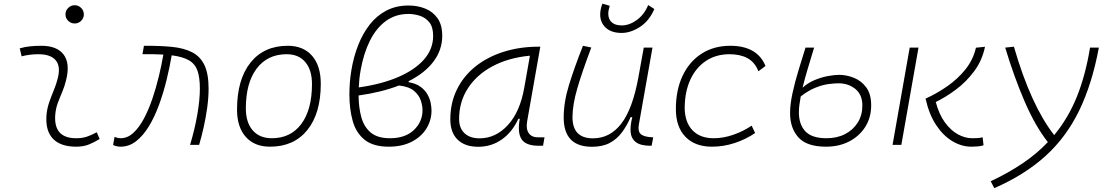

<svg xmlns="http://www.w3.org/2000/svg" viewBox="-20 -771 5899 1022"><path d="M495.1 -66.9 510.3 -31.2Q483.4 -14.2 453.9 -2.2Q424.3 9.8 385.7 9.8Q303.2 9.8 262.7 -31.7Q222.2 -73.2 227.1 -153.3Q229.5 -189.9 241.2 -224.4Q252.9 -258.8 266.6 -291.5Q280.3 -324.2 287.6 -355Q303.7 -417.5 276.6 -450Q249.5 -482.4 184.6 -482.4Q138.2 -482.4 95.2 -471.2L85 -513.7Q113.8 -522 142.6 -524.7Q171.4 -527.3 200.2 -527.3Q283.2 -527.3 318.6 -480.7Q354 -434.1 332 -345.2Q323.7 -310.5 310.8 -280.5Q297.9 -250.5 287.1 -221.2Q276.4 -191.9 273.9 -157.7Q265.6 -35.2 385.3 -35.2Q416 -35.2 439.5 -42.5Q462.9 -49.8 495.1 -66.9ZM377.4 -646Q357.4 -646 343 -660.2Q328.6 -674.3 328.6 -694.3Q328.6 -714.4 343 -728.8Q357.4 -743.2 377.4 -743.2Q397.5 -743.2 411.9 -728.8Q426.3 -714.4 426.3 -694.3Q426.3 -674.3 411.9 -660.2Q397.5 -646 377.4 -646Z M991.7 0Q1016.1 -80.1 1030 -159.7Q1043.9 -239.3 1043.9 -298.8Q1043.9 -357.4 1031.5 -393.8Q1019 -430.2 986.6 -449.5Q954.1 -468.8 894 -476.6Q882.8 -411.1 866 -342.8Q849.1 -274.4 825.9 -211.4Q802.7 -148.4 772.5 -98.6Q742.2 -48.8 704.6 -19.5Q667 9.8 621.1 9.8Q613.3 9.8 601.8 7.6Q590.3 5.4 582 0.5L589.8 -42.5Q602.5 -37.6 609.9 -36.4Q617.2 -35.2 622.1 -35.2Q658.7 -35.2 689.7 -63.7Q720.7 -92.3 746.1 -139.9Q771.5 -187.5 791.3 -246.1Q811 -304.7 825.7 -365.5Q840.3 -426.3 849.6 -480.5Q825.7 -481.9 797.9 -482.4Q770 -482.9 738.3 -482.4L746.1 -527.3Q831.1 -527.8 895.3 -521.5Q959.5 -515.1 1002.9 -492.7Q1046.4 -470.2 1068.4 -424.1Q1090.3 -377.9 1090.3 -298.8Q1090.3 -251.5 1083 -198.5Q1075.7 -145.5 1064.2 -94.2Q1052.7 -43 1040 0Z M1417 9.8Q1334.5 9.8 1288.1 -42.5Q1241.7 -94.7 1241.7 -187.5Q1241.7 -347.7 1313.2 -437.5Q1384.8 -527.3 1511.7 -527.3Q1594.7 -527.3 1641.1 -474.1Q1687.5 -420.9 1687.5 -325.2Q1687.5 -167.5 1616 -78.9Q1544.4 9.8 1417 9.8ZM1426.8 -35.2Q1527.3 -35.2 1584 -111.3Q1640.6 -187.5 1640.6 -323.7Q1640.6 -398.4 1605.2 -440.4Q1569.8 -482.4 1505.9 -482.4Q1403.8 -482.4 1346.2 -406Q1288.6 -329.6 1288.6 -193.8Q1288.6 -119.1 1325.2 -77.1Q1361.8 -35.2 1426.8 -35.2Z M2155.3 -338.9V-333.5Q2194.8 -326.7 2218.8 -308.8Q2242.7 -291 2255.4 -268.3Q2268.1 -245.6 2272.5 -222.9Q2276.9 -200.2 2276.9 -182.6Q2276.9 -130.4 2249.5 -86.4Q2222.2 -42.5 2171.1 -16.4Q2120.1 9.8 2049.3 9.8Q1966.3 9.8 1920.7 -27.1Q1875 -64 1857.4 -127.2Q1839.8 -190.4 1839.8 -269Q1839.8 -299.8 1842.3 -332Q1844.7 -364.3 1850.6 -398.9Q1862.3 -468.8 1886.5 -530.5Q1910.6 -592.3 1947.8 -639.9Q1984.9 -687.5 2036.6 -714.6Q2088.4 -741.7 2154.8 -741.7Q2202.1 -741.7 2242.9 -725.6Q2283.7 -709.5 2308.8 -674.1Q2334 -638.7 2334 -580.6Q2334 -505.4 2287.8 -443.8Q2241.7 -382.3 2155.3 -338.9ZM1889.6 -305.7Q2011.2 -322.8 2100.1 -361.1Q2189 -399.4 2237.3 -454.8Q2285.6 -510.3 2285.6 -579.6Q2285.6 -627.9 2264.6 -653.1Q2243.7 -678.2 2213.4 -687.5Q2183.1 -696.8 2154.3 -696.8Q2085 -696.8 2033.4 -658.7Q1981.9 -620.6 1948.7 -553.5Q1915.5 -486.3 1899.9 -398.9Q1891.6 -353 1889.6 -305.7ZM2103.5 -315.9Q2010.7 -279.8 1888.7 -262.7Q1889.2 -197.8 1903.6 -146.2Q1918 -94.7 1954.1 -64.9Q1990.2 -35.2 2055.7 -35.2Q2137.2 -35.2 2183.1 -78.9Q2229 -122.6 2229 -185.1Q2229 -207.5 2220 -235.8Q2210.9 -264.2 2184.1 -287.1Q2157.2 -310.1 2103.5 -315.9Z M2525.4 10.3Q2454.6 10.3 2415.8 -27.8Q2377 -65.9 2377 -135.3Q2377 -223.1 2412.1 -294.7Q2447.3 -366.2 2510.7 -417Q2574.2 -467.8 2660.2 -495.1Q2746.1 -522.5 2847.2 -522.5H2856L2786.1 -126Q2778.8 -85.4 2794.2 -62.7Q2809.6 -40 2844.2 -40H2878.4L2870.6 4.9H2847.7Q2779.8 4.9 2756.6 -29.5Q2733.4 -64 2746.6 -138.7H2739.3Q2706.1 -66.9 2650.6 -28.3Q2595.2 10.3 2525.4 10.3ZM2532.7 -34.7Q2618.7 -34.7 2683.6 -105.5Q2748.5 -176.3 2771 -306.2L2800.8 -474.6Q2685.5 -463.4 2601.1 -418Q2516.6 -372.6 2470.2 -300.5Q2423.8 -228.5 2423.8 -137.7Q2423.8 -88.9 2452.6 -61.8Q2481.4 -34.7 2532.7 -34.7Z M3131.3 10.3Q2980.5 10.3 2980.5 -145Q2980.5 -227.1 3008.3 -317.6Q3036.1 -408.2 3083 -527.3L3127.4 -518.1Q3078.6 -388.7 3053 -300.8Q3027.3 -212.9 3027.3 -147.5Q3027.3 -34.7 3136.2 -34.7Q3227.1 -34.7 3287.1 -112.8Q3347.2 -190.9 3377.9 -358.4L3406.7 -517.6H3453.1L3380.4 -106.9Q3374.5 -73.2 3389.9 -58.1Q3405.3 -43 3448.2 -40.5L3457 -40L3448.7 4.9H3443.4Q3390.6 4.9 3365.5 -13.9Q3340.3 -32.7 3336.9 -66.7Q3333.5 -100.6 3345.7 -147H3336.4Q3317.4 -103 3291.3 -67.4Q3265.1 -31.7 3226.6 -10.7Q3188 10.3 3131.3 10.3ZM3289.1 -595.7Q3234.4 -595.7 3204.6 -623.3Q3174.8 -650.9 3174.8 -693.8Q3174.8 -720.7 3186.5 -751.5L3225.6 -740.2Q3217.8 -715.3 3217.8 -698.2Q3217.8 -669.4 3235.8 -652.6Q3253.9 -635.7 3289.6 -635.7Q3329.6 -635.7 3369.4 -664.3Q3409.2 -692.9 3430.2 -744.1L3462.9 -723.1Q3436 -659.7 3386.5 -627.7Q3336.9 -595.7 3289.1 -595.7Z M3778.8 -35.2Q3830.1 -35.2 3883.1 -53.5Q3936 -71.8 3981 -102.1L3999.5 -63Q3952.1 -30.3 3892.3 -10.3Q3832.5 9.8 3769.5 9.8Q3679.2 9.8 3628.4 -43Q3577.6 -95.7 3577.6 -189.9Q3577.6 -292 3613.5 -367.7Q3649.4 -443.4 3714.6 -485.4Q3779.8 -527.3 3867.2 -527.3Q4010.3 -527.3 4054.7 -419.9L4017.1 -391.6Q3997.6 -440.4 3958.7 -461.4Q3919.9 -482.4 3863.3 -482.4Q3791.5 -482.4 3737.8 -446.8Q3684.1 -411.1 3654.5 -346.7Q3625 -282.2 3624.5 -195.8Q3625.5 -120.1 3666 -77.6Q3706.5 -35.2 3778.8 -35.2Z M4377 9.8Q4274.9 9.8 4230.2 -39.3Q4185.5 -88.4 4185.5 -169.4Q4185.5 -216.3 4198.5 -275.4Q4211.4 -334.5 4230.5 -397.2Q4249.5 -460 4267.6 -517.6H4313.5Q4297.4 -464.4 4280.8 -409.4Q4264.2 -354.5 4252 -304.2Q4281.2 -330.6 4317.9 -345.5Q4354.5 -360.4 4388.9 -366.5Q4423.3 -372.6 4445.8 -372.6Q4486.8 -372.6 4526.4 -356.4Q4565.9 -340.3 4591.6 -304.9Q4617.2 -269.5 4617.2 -210.4Q4617.2 -145.5 4585.9 -95.9Q4554.7 -46.4 4500.5 -18.3Q4446.3 9.8 4377 9.8ZM4242.2 -257.8Q4237.8 -234.4 4235.1 -212.9Q4232.4 -191.4 4232.4 -173.3Q4232.4 -108.9 4266.8 -72Q4301.3 -35.2 4379.9 -35.2Q4435.5 -35.2 4478.5 -57.4Q4521.5 -79.6 4545.9 -118.9Q4570.3 -158.2 4570.3 -209Q4570.3 -267.1 4533 -297.4Q4495.6 -327.6 4443.8 -327.6Q4421.4 -327.6 4389.9 -323.5Q4358.4 -319.3 4320.8 -304.4Q4283.2 -289.6 4242.2 -257.8Z M5150.4 9.8Q5098.6 9.8 5049.8 -19.3Q5001 -48.3 4963.1 -105.2Q4925.3 -162.1 4906.7 -246.1Q4967.3 -273.4 5023.2 -312.5Q5079.1 -351.6 5119.9 -402.8Q5160.6 -454.1 5174.8 -517.1L5223.1 -522Q5208 -449.2 5165.8 -392.3Q5123.5 -335.4 5068.6 -294.4Q5013.7 -253.4 4960.9 -228Q4979 -160.6 5010.5 -118.2Q5042 -75.7 5079.8 -55.4Q5117.7 -35.2 5154.3 -35.2Q5171.9 -35.2 5185.8 -36.1Q5199.7 -37.1 5210.4 -40.5L5215.3 2.4Q5202.1 6.8 5185.5 8.3Q5168.9 9.8 5150.4 9.8ZM4731 0 4822.3 -517.6H4869.1L4777.8 0Z M5272.5 230.5 5253.4 193.8Q5347.7 149.4 5423.3 98.4Q5499 47.4 5557.6 -14.6Q5490.7 -99.6 5434.3 -230.2Q5377.9 -360.8 5330.6 -517.6L5377 -522.5Q5466.8 -211.4 5591.3 -51.8Q5665 -140.6 5711.4 -254.6Q5757.8 -368.7 5782.2 -517.6H5829.1Q5793 -323.7 5724.4 -182.4Q5655.8 -41 5545.2 59.3Q5434.6 159.7 5272.5 230.5Z"/></svg>

Font: Cascadia Code NF ExtraLight
Style: Italic
Weight: 200
Italic angle: -10°
Monospace: yes
Designer: Aaron Bell
Foundry: Saja Typeworks
Version: Version 2404.023; ttfautohint (v1.8.4)